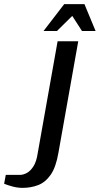

<svg xmlns="http://www.w3.org/2000/svg" viewBox="-113 -700 483 930"><path d="M-4 210Q-28 210 -52 203.5Q-76 197 -93 190L-85 147H-15Q0 147 17.5 137.5Q35 128 49.5 105Q64 82 70 40L166 -500H266L170 40Q158 110 132.5 146.5Q107 183 72 196.5Q37 210 -4 210ZM98 -550 198 -680H296L350 -550H284L237 -623L163 -550Z"/></svg>

Font: Cuprum Medium
Style: Italic
Weight: 500
Italic angle: -10°
Version: Version 3.000